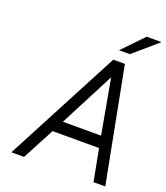

<svg xmlns="http://www.w3.org/2000/svg" viewBox="-165 -1041 995 1153"><g transform="rotate(20 333.0 -465.0)"><path d="M443 -797H512L666 -930H571ZM273 -278 454 -628 517 -278ZM45 0H126L234 -204H531L570 0H645L504 -732H430Z"/></g></svg>

Font: Exo
Style: Regular Italic
Weight: 400
Designer: Natanael Gama
Version: Version 1.00